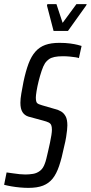

<svg xmlns="http://www.w3.org/2000/svg" viewBox="-39 -904 441 932"><path d="M99 8Q80 8 58 6Q36 4 16 0.5Q-4 -3 -19 -7L-7 -67Q9 -65 25 -62.5Q41 -60 56.5 -58.5Q72 -57 84 -57Q102 -57 121 -60Q140 -63 155.5 -75Q171 -87 179 -111Q182 -118 186 -134Q190 -150 194.5 -170Q199 -190 203.5 -210.5Q208 -231 210.5 -248Q213 -265 213 -274Q213 -289 209.5 -297Q206 -305 197 -309.5Q188 -314 169 -319L99 -338Q80 -344 70 -360Q60 -376 60 -405Q60 -424 64.5 -450Q69 -476 75 -507Q86 -559 99.5 -595Q113 -631 133 -653.5Q153 -676 181 -686Q209 -696 249 -696Q279 -696 301 -693Q323 -690 337 -686.5Q351 -683 357 -681L344 -622Q340 -624 327.5 -626Q315 -628 299 -629.5Q283 -631 266 -631Q242 -631 225.5 -627.5Q209 -624 198.5 -616.5Q188 -609 180 -598Q171 -584 163 -560Q155 -536 148.5 -510Q142 -484 138.5 -462Q135 -440 135 -431Q135 -411 140.5 -404.5Q146 -398 165 -393L227 -375Q244 -371 257.5 -363Q271 -355 279.5 -339.5Q288 -324 288 -295Q288 -286 286.5 -272Q285 -258 282 -238.5Q279 -219 272 -191Q261 -137 248 -98.5Q235 -60 216.5 -37Q198 -14 170 -3Q142 8 99 8ZM221 -754 189 -877 191 -884H235L265 -793L332 -884H382L379 -877L291 -754Z"/></svg>

Font: Saira UltraCondensed Medium
Style: Italic
Weight: 500
Width: 1
Italic angle: -12°
Designer: Hector Gatti with collaboration of the Omnibus-Type team
Foundry: Omnibus-Type
Version: Version 1.101